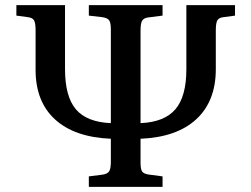

<svg xmlns="http://www.w3.org/2000/svg" viewBox="-20 -730 982 750"><path d="M327 0V-41L382 -48Q400 -51 406.5 -61Q413 -71 413 -99V-188Q271 -194 195 -263.5Q119 -333 119 -457V-611Q119 -640 113 -650.5Q107 -661 88 -663L44 -669V-710H234V-460Q234 -353 276.5 -303Q319 -253 413 -249V-615Q413 -641 406.5 -650.5Q400 -660 379 -663L327 -669V-710H615V-669L560 -662Q542 -660 535.5 -649.5Q529 -639 529 -611V-249Q622 -253 665 -303Q708 -353 708 -460V-710H898V-669L853 -663Q835 -661 829 -650.5Q823 -640 823 -611V-460Q823 -335 747 -264.5Q671 -194 529 -188V-95Q529 -70 535 -60.5Q541 -51 562 -48L615 -41V0Z"/></svg>

Font: Literata 36pt Medium
Style: Regular
Weight: 500
Designer: Latin by Veronika Burian and Jose Scaglione. Greek by Irene Vlachou. Cyrillic by Vera Evstafieva.
Foundry: TypeTogether
Version: Version 3.002